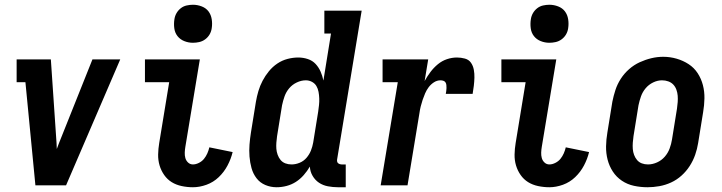

<svg xmlns="http://www.w3.org/2000/svg" viewBox="-20 -780 3040 808"><path d="M129 0 87 -434H50V-530H194L218 -177Q218 -171 218.5 -165Q219 -159 219 -153Q221 -159 223.5 -165Q226 -171 228 -177L369 -530H486L258 0Z M792 8Q768 8 744.5 3Q721 -2 702.5 -13.5Q684 -25 671 -43.5Q658 -62 651.5 -84Q645 -106 645.5 -130Q646 -154 650 -178L692 -434H590V-530H821L760 -162Q758 -150 757.5 -138Q757 -126 760 -115Q763 -104 771.5 -96Q780 -88 792 -88Q804 -88 817 -94.5Q830 -101 838.5 -111.5Q847 -122 852.5 -134.5Q858 -147 861 -160L959 -140Q952 -111 937.5 -83.5Q923 -56 900.5 -34.5Q878 -13 849 -2.5Q820 8 792 8ZM792 -600Q773 -600 755.5 -607Q738 -614 727 -628Q716 -642 713.5 -661Q711 -680 714 -699Q716 -713 723 -725Q730 -737 741 -745.5Q752 -754 765.5 -757Q779 -760 792 -760Q811 -760 829 -753Q847 -746 857.5 -732Q868 -718 871 -699Q874 -680 871 -661Q869 -647 862 -635Q855 -623 843.5 -614.5Q832 -606 818.5 -603Q805 -600 792 -600Z M1144 8Q1119 8 1096.5 -1.5Q1074 -11 1059.5 -30Q1045 -49 1038.5 -72.5Q1032 -96 1030 -121Q1028 -146 1030 -171.5Q1032 -197 1036 -222L1057 -352Q1061 -375 1067.5 -397Q1074 -419 1085 -440Q1096 -461 1111.5 -480Q1127 -499 1147 -512.5Q1167 -526 1190 -532Q1213 -538 1235 -538Q1256 -538 1275.5 -531.5Q1295 -525 1308 -511Q1321 -497 1329 -479Q1337 -461 1341 -441L1373 -639H1345V-735H1502L1399 -111Q1398 -107 1398.5 -102Q1399 -97 1402 -94Q1405 -91 1409.5 -89.5Q1414 -88 1418 -88H1435V8H1402Q1381 8 1360 4Q1339 0 1322.5 -11Q1306 -22 1295.5 -40Q1285 -58 1284 -79Q1273 -60 1258 -43Q1243 -26 1225 -14.5Q1207 -3 1186 2.5Q1165 8 1144 8ZM1207 -88Q1224 -88 1241 -95Q1258 -102 1270 -116Q1282 -130 1288.5 -146.5Q1295 -163 1298 -180L1319 -310Q1321 -324 1322.5 -338Q1324 -352 1323.5 -366Q1323 -380 1320.5 -393.5Q1318 -407 1311.5 -418Q1305 -429 1293 -435.5Q1281 -442 1267 -442Q1248 -442 1229 -433Q1210 -424 1197 -408.5Q1184 -393 1177.5 -374.5Q1171 -356 1167 -337L1146 -207Q1144 -193 1143 -179.5Q1142 -166 1143 -153.5Q1144 -141 1148.5 -128.5Q1153 -116 1161 -106.5Q1169 -97 1181 -92.5Q1193 -88 1207 -88Z M1582 0 1654 -434H1590V-530H1782L1767 -439Q1778 -459 1791.5 -477Q1805 -495 1822.5 -509.5Q1840 -524 1861 -531Q1882 -538 1903 -538Q1920 -538 1936.5 -533.5Q1953 -529 1962 -516Q1971 -503 1974 -486.5Q1977 -470 1976.5 -453Q1976 -436 1974 -419Q1972 -402 1969 -385H1856Q1857 -391 1858 -397Q1859 -403 1859 -409.5Q1859 -416 1858.5 -422Q1858 -428 1855 -433Q1852 -438 1846 -440Q1840 -442 1834 -442Q1819 -442 1806 -433.5Q1793 -425 1784 -413Q1775 -401 1769 -387Q1763 -373 1758.5 -359.5Q1754 -346 1750.5 -332Q1747 -318 1745 -303L1695 0Z M2292 8Q2268 8 2244.5 3Q2221 -2 2202.5 -13.5Q2184 -25 2171 -43.5Q2158 -62 2151.5 -84Q2145 -106 2145.5 -130Q2146 -154 2150 -178L2192 -434H2090V-530H2321L2260 -162Q2258 -150 2257.5 -138Q2257 -126 2260 -115Q2263 -104 2271.5 -96Q2280 -88 2292 -88Q2304 -88 2317 -94.5Q2330 -101 2338.5 -111.5Q2347 -122 2352.5 -134.5Q2358 -147 2361 -160L2459 -140Q2452 -111 2437.5 -83.5Q2423 -56 2400.5 -34.5Q2378 -13 2349 -2.5Q2320 8 2292 8ZM2292 -600Q2273 -600 2255.5 -607Q2238 -614 2227 -628Q2216 -642 2213.5 -661Q2211 -680 2214 -699Q2216 -713 2223 -725Q2230 -737 2241 -745.5Q2252 -754 2265.5 -757Q2279 -760 2292 -760Q2311 -760 2329 -753Q2347 -746 2357.5 -732Q2368 -718 2371 -699Q2374 -680 2371 -661Q2369 -647 2362 -635Q2355 -623 2343.5 -614.5Q2332 -606 2318.5 -603Q2305 -600 2292 -600Z M2705 8Q2676 8 2648 2Q2620 -4 2597 -19.5Q2574 -35 2559 -58Q2544 -81 2537 -108Q2530 -135 2530.5 -164Q2531 -193 2536 -222L2557 -352Q2562 -377 2570 -401.5Q2578 -426 2592.5 -448.5Q2607 -471 2627.5 -489Q2648 -507 2672 -518Q2696 -529 2721 -535Q2746 -541 2771 -541Q2800 -541 2827.5 -533Q2855 -525 2878 -510Q2901 -495 2916 -472Q2931 -449 2938 -422Q2945 -395 2944.5 -366Q2944 -337 2939 -308L2918 -178Q2914 -153 2905.5 -128.5Q2897 -104 2882.5 -81.5Q2868 -59 2848 -41Q2828 -23 2804 -12Q2780 -1 2754.5 3.5Q2729 8 2705 8ZM2707 -88Q2726 -88 2745 -96.5Q2764 -105 2777.5 -120.5Q2791 -136 2798 -155Q2805 -174 2808 -193L2829 -323Q2831 -337 2832 -350.5Q2833 -364 2832 -377Q2831 -390 2826.5 -402.5Q2822 -415 2813.5 -424Q2805 -433 2792.5 -437.5Q2780 -442 2766 -442Q2747 -442 2728.5 -433Q2710 -424 2697 -408.5Q2684 -393 2677.5 -374.5Q2671 -356 2667 -337L2646 -207Q2644 -193 2643 -179.5Q2642 -166 2643 -153Q2644 -140 2648.5 -128Q2653 -116 2661 -106.5Q2669 -97 2681 -92.5Q2693 -88 2707 -88Z"/></svg>

Font: Iosevka Slab
Style: Bold Italic
Weight: 700
Italic angle: -9°
Monospace: yes
Designer: Belleve Invis
Foundry: Belleve Invis
Version: Version 11.1.0; ttfautohint (v1.8.3)